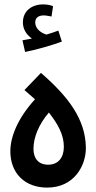

<svg xmlns="http://www.w3.org/2000/svg" viewBox="-20 -848 437 872"><path d="M94 -612C150 -623 217 -643 261 -659L245 -709C229 -703 211 -697 191 -691C169 -697 140 -716 140 -746C140 -765 152 -778 179 -778C190 -778 202 -775 214 -773L221 -820C208 -826 188 -828 176 -828C125 -828 84 -799 84 -746C84 -713 103 -688 125 -673C114 -671 101 -668 82 -665ZM194 4C317 4 371 -96 370 -178C368 -308 289 -410 166 -517L91 -439L139 -397C61 -312 27 -227 27 -161C27 -61 93 4 194 4ZM199 -100C154 -100 132 -129 132 -172C132 -224 156 -283 202 -337C244 -283 270 -236 270 -181C270 -133 245 -100 199 -100Z"/></svg>

Font: Noto Sans Arabic UI XCn SmBd
Style: Regular
Weight: 600
Width: 2
Designer: Monotype Design Team, Nadine Chahine and Nizar Qandah
Foundry: Monotype Imaging Inc.
Version: Version 2.010